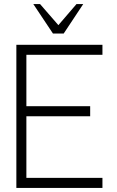

<svg xmlns="http://www.w3.org/2000/svg" viewBox="-20 -919 571 939"><path d="M60 0V-700H481V-651H109V-399.5H421V-350.5H109V-49H481V0ZM239 -755 143 -899H176L265.5 -796L354 -899H387L291.5 -755Z"/></svg>

Font: Urbanist ExtraLight
Style: Regular
Weight: 200
Designer: Corey Hu
Foundry: Corey Hu
Version: Version 1.330; ttfautohint (v1.8.4.7-5d5b)